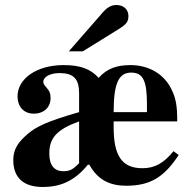

<svg xmlns="http://www.w3.org/2000/svg" viewBox="-20 -733 762 767"><path d="M296 -81C272 -56 258 -49 234 -49C196 -49 177 -73 177 -120C177 -183 208 -216 296 -248ZM567 -285H434C434 -395 452 -443 504 -443C551 -443 567 -411 567 -318ZM673 -129C634 -81 598 -61 549 -61C464 -61 434 -115 434 -225V-248H688C688 -309 683 -338 667 -372C638 -436 576 -473 501 -473C448 -473 408 -460 374 -422C341 -459 298 -473 234 -473C127 -473 50 -419 50 -348C50 -309 73 -279 115 -279C155 -279 182 -304 182 -341C182 -360 178 -369 165 -384C156 -394 153 -399 153 -406C153 -426 180 -441 218 -441C274 -441 296 -418 296 -360V-285C166 -248 124 -226 92 -199C54 -167 33 -138 33 -94C33 -23 74 14 151 14C217 14 276 -7 331 -75H337C371 -13 421 9 484 9C579 9 635 -24 694 -114ZM255 -528H311L453 -616C485 -636 493 -646 493 -669C493 -695 474 -713 445 -713C425 -713 409 -704 392 -685Z"/></svg>

Font: XITS Math
Style: Bold
Weight: 700
Designer: MicroPress Inc., with final additions and corrections provided by Coen Hoffman, Elsevier (retired)
Version: Version 1.302